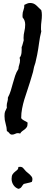

<svg xmlns="http://www.w3.org/2000/svg" viewBox="-20 -918 347 1269"><path d="M256.8 -818.4Q256.8 -797.9 253.9 -776.9Q251 -755.9 251 -736.3V-722.7Q251 -716.8 252.9 -710.9Q243.2 -672.9 238.3 -634.3Q233.4 -595.7 225.6 -555.7Q220.7 -529.3 213.9 -502.9Q211.9 -496.1 209.5 -489.3Q207 -482.4 205.1 -475.6Q203.1 -467.8 201.7 -459Q200.2 -450.2 198.2 -442.4Q193.4 -425.8 188.5 -409.7Q183.6 -393.6 178.7 -377Q169.9 -347.7 159.7 -318.4Q149.4 -289.1 140.6 -259.8Q131.8 -230.5 126 -200.2Q120.1 -169.9 120.1 -139.6Q120.1 -134.8 125.5 -130.4Q130.9 -126 137.7 -122.1Q144.5 -118.2 151.9 -114.7Q159.2 -111.3 162.1 -108.4V-99.6Q162.1 -85 156.2 -76.7Q150.4 -68.4 142.6 -62.5Q134.8 -56.6 126.5 -50.8Q118.2 -44.9 113.3 -35.2Q110.4 -36.1 106.4 -37.1Q102.5 -38.1 98.6 -38.1Q88.9 -38.1 79.6 -33.2Q70.3 -28.3 59.6 -28.3Q48.8 -28.3 42 -37.6Q35.2 -46.9 25.4 -51.8Q24.4 -77.1 17.1 -101.1Q9.8 -125 9.8 -150.4Q9.8 -170.9 13.2 -179.7Q16.6 -188.5 25.4 -206.1Q25.4 -209 24.9 -211.9Q24.4 -214.8 24.4 -217.8Q24.4 -232.4 28.8 -245.6Q33.2 -258.8 32.2 -273.4Q43.9 -294.9 51.3 -319.3Q58.6 -343.8 65.4 -368.7Q72.3 -393.6 80.1 -417.5Q87.9 -441.4 101.6 -461.9Q102.5 -477.5 107.4 -491.2Q112.3 -504.9 112.3 -519.5Q112.3 -528.3 109.4 -536.1Q120.1 -548.8 122.1 -569.3Q124 -589.8 123 -606.4Q127.9 -617.2 130.4 -628.4Q132.8 -639.6 136.7 -651.4Q136.7 -655.3 136.2 -659.2Q135.7 -663.1 135.7 -667Q135.7 -689.5 141.1 -710.9Q146.5 -732.4 146.5 -754.9Q146.5 -784.2 129.9 -801.8Q128.9 -805.7 128.9 -809.6V-818.4Q128.9 -835.9 135.3 -852.1Q141.6 -868.2 140.6 -885.7Q150.4 -890.6 159.7 -894.5Q168.9 -898.4 179.7 -898.4Q203.1 -898.4 220.7 -881.8Q238.3 -865.2 252.9 -850.6Q256.8 -835.9 256.8 -818.4ZM194.3 265.6Q194.3 270.5 193.4 274.9Q192.4 279.3 190.4 284.2Q176.8 289.1 163.6 291.5Q150.4 293.9 136.7 297.9Q128.9 306.6 122.6 316.9Q116.2 327.1 101.6 330.1Q81.1 323.2 68.8 304.7Q56.6 286.1 56.6 263.7Q56.6 244.1 63.5 233.9Q70.3 223.6 79.1 217.3Q87.9 210.9 94.7 204.1Q101.6 197.3 101.6 185.5Q106.4 184.6 113.3 184.6Q127 184.6 134.8 194.8Q142.6 205.1 151.4 213.9Q157.2 219.7 164.6 225.1Q171.9 230.5 178.2 236.8Q184.6 243.2 189.5 250Q194.3 256.8 194.3 265.6Z"/></svg>

Font: Rock Salt
Style: Regular
Weight: 400
Version: Version 1.001